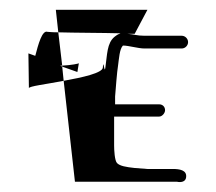

<svg xmlns="http://www.w3.org/2000/svg" viewBox="-20 -385 441 392"><path d="M38 -276 39 -205C39 -209 74 -213 110 -220L107 -249L103 -251H107L99 -319C86 -319 78 -320 77 -320C66 -324 58 -294 52 -271ZM43 -245C44 -244 45 -244 46 -246C45 -246 43 -245 43 -245ZM94 -365 99 -319C131 -318 190 -318 226 -317C223 -316 219 -314 214 -310C198 -297 199 -273 195 -246C193 -234 191 -267 190 -247C189 -236 149 -227 110 -220L133 -14H341C350 -12 359 -14 360 -23C362 -38 346 -40 333 -40H317H294H281L255 -42C237 -44 225 -46 219 -52C214 -57 213 -79 213 -88V-147H305C311 -147 317 -154 317 -160C317 -167 312 -172 305 -172H215V-188C216 -201 219 -240 221 -251C223 -265 224 -285 231 -292C243 -292 262 -286 275 -286H351C358 -286 364 -292 364 -299C364 -306 358 -312 351 -312H275C259 -312 254 -315 240 -316H255L281 -365ZM107 -249 138 -238 141 -256C141 -255 126 -252 107 -251Z"/></svg>

Font: FailCity
Style: Regular
Weight: 400
Version: Version 1